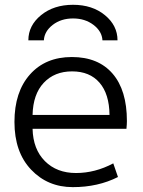

<svg xmlns="http://www.w3.org/2000/svg" viewBox="-20 -767 592 797"><path d="M506.8 -264.6Q506.8 -252 504.9 -232.4H115.2Q117.2 -147.5 166.5 -98.1Q215.8 -48.8 295.4 -48.8Q375 -48.8 450.2 -88.9L469.7 -32.2Q386.7 9.8 282.2 9.8Q177.7 9.8 108.9 -63Q40 -135.7 40 -260.7Q40 -385.7 104.5 -458Q168.9 -530.3 278.3 -530.3Q387.7 -530.3 447.3 -461.4Q506.8 -392.6 506.8 -264.6ZM97.7 -599.6Q97.7 -661.1 150.4 -704.1Q203.1 -747.1 283.2 -747.1Q363.3 -747.1 415.5 -704.1Q467.8 -661.1 467.8 -599.6H405.3Q403.3 -636.7 368.2 -663.6Q333 -690.4 283.2 -690.4Q233.4 -690.4 198.7 -663.6Q164.1 -636.7 162.1 -599.6ZM115.2 -290H434.6Q433.6 -377 393.1 -423.8Q352.5 -470.7 279.3 -470.7Q206.1 -470.7 161.6 -423.3Q117.2 -376 115.2 -290Z"/></svg>

Font: GenEi M Gothic v2 Regular
Style: Regular
Weight: 400
Version: Version 2.0